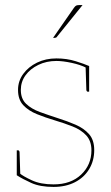

<svg xmlns="http://www.w3.org/2000/svg" viewBox="-20 -728 437 756"><path d="M191 8Q138 8 103.5 -7.5Q69 -23 46 -38V-56L57 -46Q71 -34 105.5 -18Q140 -2 191 -2Q259 -2 299.5 -40.5Q340 -79 340 -136Q340 -173 319.5 -195Q299 -217 266 -230Q233 -243 196 -254Q159 -265 125.5 -278.5Q92 -292 71.5 -314Q51 -336 51 -374Q51 -409 71.5 -437Q92 -465 126 -481.5Q160 -498 202 -498Q243 -498 278 -487Q313 -476 331 -468V-453L320 -461Q297 -473 262 -480.5Q227 -488 202 -488Q163 -488 131 -472.5Q99 -457 80.5 -431.5Q62 -406 62 -374Q62 -339 83 -319Q104 -299 137 -287Q170 -275 207 -263Q245 -251 277.5 -237Q310 -223 330.5 -200Q351 -177 351 -137Q351 -95 331 -62Q311 -29 275 -10.5Q239 8 191 8ZM317 -467 331 -461V-367H325Q323 -367 321.5 -369.5Q320 -372 320 -374ZM60 -36 46 -42V-136H52Q54 -136 55.5 -133.5Q57 -131 57 -129ZM189 -579 271 -697Q276 -704 280 -706Q284 -708 292 -708H305L204 -583Q203 -581 200.5 -580Q198 -579 196 -579Z"/></svg>

Font: Aleo Thin
Style: Regular
Weight: 250
Designer: Alessio Laiso
Foundry: Alessio Laiso
Version: Version 2.001;gftools[0.9.29]